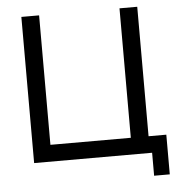

<svg xmlns="http://www.w3.org/2000/svg" viewBox="-56 -753 871 916"><g transform="rotate(-5 380.0 -295.0)"><path d="M550 -80V-700H635V-80H720V110H645V0H80V-700H165V-80Z"/></g></svg>

Font: Venryn Sans
Style: Regular
Weight: 400
Designer: Owen Earl, indestructible type* (font) & Cristiano Sobral (main changes)
Version: Version 3.600; ttfautohint (v1.8.3)